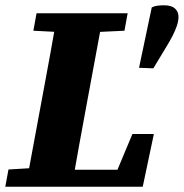

<svg xmlns="http://www.w3.org/2000/svg" viewBox="-30 -705 694 725"><path d="M590 -685Q618 -685 631 -672.5Q644 -660 644 -642Q644 -626 638 -608Q632 -590 622 -570.5Q612 -551 598 -528L549 -447L495 -449L543 -677Q553 -682 564.5 -683.5Q576 -685 590 -685ZM-10 0 2 -65 135 -73H151L145 0ZM67 0 133 -356Q147 -430 160.5 -505Q174 -580 187 -655H361L295 -299Q281 -224 267.5 -149Q254 -74 241 0ZM96 -589 108 -655H452L440 -589L294 -582H231ZM176 0 182 -64H486L393 -15L470 -199H551L509 0Z"/></svg>

Font: Source Serif 4 ExtraBold
Style: Italic
Weight: 800
Italic angle: -12°
Designer: Frank Grießhammer
Foundry: Adobe Systems Incorporated
Version: Version 4.004;hotconv 1.0.116;makeotfexe 2.5.65601